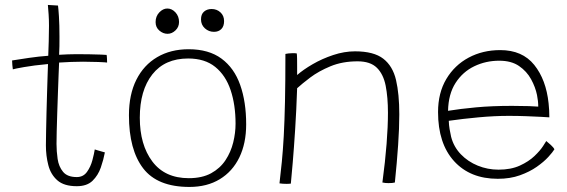

<svg xmlns="http://www.w3.org/2000/svg" viewBox="-20 -738 2297 778"><path d="M405 -120.5Q399.5 -91 388.5 -59.2Q377.5 -27.5 355 -5.5Q332.5 16.5 291 16.5Q239.5 16.5 212.5 -7.2Q185.5 -31 175.8 -68.8Q166 -106.5 166 -149Q166 -171 166.8 -206.8Q167.5 -242.5 168.5 -284Q169.5 -325.5 170.8 -365Q172 -404.5 173 -435Q174 -465.5 174.5 -478.5Q115.5 -473 77.5 -466.2Q39.5 -459.5 32 -457Q31 -462.5 30 -474.5Q29 -486.5 29 -493Q56 -497.5 97.5 -503.5Q139 -509.5 175.5 -512Q176.5 -539.5 177.5 -571.5Q178.5 -603.5 178.5 -634Q178.5 -658 177 -679.8Q175.5 -701.5 174 -718L215 -715.5Q216.5 -706 218.8 -671.8Q221 -637.5 221 -588.5Q221 -573.5 220.8 -551.2Q220.5 -529 219.5 -516Q233.5 -517 255.2 -517.8Q277 -518.5 291 -518.5Q317 -518.5 343.2 -518Q369.5 -517.5 388.8 -516.8Q408 -516 412 -515.5Q413 -512 413.5 -500.2Q414 -488.5 414 -484.5Q409 -485.5 378.2 -486.8Q347.5 -488 316.5 -488Q294 -488 267.5 -487Q241 -486 219.5 -484.5Q219 -469 217.5 -436.5Q216 -404 214.8 -363.2Q213.5 -322.5 212 -281.5Q210.5 -240.5 209.8 -206.5Q209 -172.5 209 -155Q209 -125 213.5 -94Q218 -63 235.5 -41.8Q253 -20.5 291 -20.5Q317.5 -20.5 332.5 -41.5Q347.5 -62.5 354.5 -89.2Q361.5 -116 364 -132.5Q366.5 -131.5 375.8 -128.8Q385 -126 394 -123.5Q403 -121 405 -120.5Z M747.5 19.5Q618 19.5 560.2 -55.8Q502.5 -131 502.5 -271Q502.5 -355 532.5 -414.8Q562.5 -474.5 617 -506.5Q671.5 -538.5 744.5 -538.5Q826 -538.5 877.5 -500.5Q929 -462.5 953.2 -394Q977.5 -325.5 977.5 -234Q977.5 -157 949.8 -100Q922 -43 870.5 -11.8Q819 19.5 747.5 19.5ZM745 -16Q799 -16 835.5 -36Q872 -56 893.8 -89Q915.5 -122 925 -160.8Q934.5 -199.5 934.5 -237Q934.5 -313 914.5 -372.8Q894.5 -432.5 852.2 -466.8Q810 -501 742.5 -501Q648 -501 597.2 -436.5Q546.5 -372 546.5 -261Q546.5 -151.5 597.2 -83.8Q648 -16 745 -16ZM659 -601Q641 -601 625.8 -614Q610.5 -627 610.5 -648.5Q610.5 -672 625.5 -687.8Q640.5 -703.5 658 -703.5Q676.5 -703.5 691 -687.8Q705.5 -672 705.5 -649Q705.5 -628.5 691 -614.8Q676.5 -601 659 -601ZM847 -609Q826 -609 810.2 -623.2Q794.5 -637.5 794.5 -659.5Q794.5 -680.5 806.8 -691Q819 -701.5 837.5 -701.5Q858.5 -701.5 873.2 -688Q888 -674.5 888 -652.5Q888 -631.5 876.8 -620.2Q865.5 -609 847 -609Z M1158.5 6Q1154.5 6.5 1149.8 6.8Q1145 7 1140.5 7Q1133.5 7 1126 6.5Q1118.5 6 1112.5 5Q1117.5 -37 1122 -82.5Q1126.5 -128 1129.8 -186.8Q1133 -245.5 1134.8 -326.2Q1136.5 -407 1136.5 -519.5Q1142 -520.5 1149 -521.5Q1156 -522.5 1165 -522.5Q1169 -522.5 1174 -522.5Q1179 -522.5 1182.5 -521.5Q1183.5 -515.5 1183.8 -500Q1184 -484.5 1184 -466.2Q1184 -448 1184 -434Q1208.5 -455.5 1246.8 -477.8Q1285 -500 1330 -515Q1375 -530 1418.5 -530Q1494.5 -530 1533 -500.2Q1571.5 -470.5 1584.8 -413.5Q1598 -356.5 1598 -274.5Q1598 -219 1593.2 -149.8Q1588.5 -80.5 1580 1.5Q1571.5 4 1554.5 4Q1548.5 4 1542.2 3.5Q1536 3 1529.5 1.5Q1541 -84.5 1546.5 -155Q1552 -225.5 1552 -281Q1552 -343.5 1542.8 -390.5Q1533.5 -437.5 1507 -463.5Q1480.5 -489.5 1429 -489.5Q1367.5 -489.5 1319.2 -469.5Q1271 -449.5 1237 -423.8Q1203 -398 1184 -380.5Q1181 -291 1176 -213.8Q1171 -136.5 1166.2 -79.5Q1161.5 -22.5 1158.5 6Z M2226.5 -133Q2220 -122 2202 -102.2Q2184 -82.5 2155.2 -62.2Q2126.5 -42 2087 -27.8Q2047.5 -13.5 1997 -13.5Q1885 -13.5 1820 -85Q1755 -156.5 1755 -284Q1755 -361.5 1788.5 -417.8Q1822 -474 1879 -504.5Q1936 -535 2007 -535Q2096.5 -535 2144.8 -475Q2193 -415 2203 -319Q2206 -292 2206 -262.5Q2199 -263 2173.2 -264.5Q2147.5 -266 2112.2 -267.2Q2077 -268.5 2041.5 -268.5Q1984 -268.5 1918.8 -262.5Q1853.5 -256.5 1798.5 -248.5Q1799 -231 1801.8 -214.8Q1804.5 -198.5 1808 -183.5Q1818.5 -143 1847.2 -113Q1876 -83 1916 -66.8Q1956 -50.5 2000 -50.5Q2050.5 -50.5 2086.5 -67Q2122.5 -83.5 2145.8 -105.8Q2169 -128 2180.5 -146Q2192 -164 2193.5 -166.5Q2200 -161.5 2211.8 -150.8Q2223.5 -140 2226.5 -133ZM1795.5 -289Q1844.5 -297 1909 -303Q1973.5 -309 2055 -309Q2096.5 -309 2123.2 -308Q2150 -307 2161 -306Q2161 -328.5 2156 -353Q2149.5 -385 2132 -417Q2114.5 -449 2083.2 -470.5Q2052 -492 2003 -492Q1948.5 -492 1901.8 -469.5Q1855 -447 1826 -402Q1797 -357 1795.5 -289Z"/></svg>

Font: Grandstander Thin
Style: Regular
Weight: 100
Designer: Tyler Finck
Foundry: Etcetera Type Co
Version: Version 1.200; ttfautohint (v1.8.3)